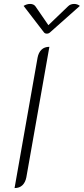

<svg xmlns="http://www.w3.org/2000/svg" viewBox="-20 -947 426 976"><path d="M171 -654Q176 -680 191 -694.5Q206 -709 231 -709L114 -46Q109 -20 94 -5.5Q79 9 54 9ZM326 -915Q338 -927 357 -927Q373 -927 386 -917L235 -783Q228 -776 218 -776Q208 -776 203 -783L100 -917Q116 -927 133 -927Q151 -927 160 -915L226 -819Z"/></svg>

Font: K2D Thin
Style: Italic
Weight: 100
Italic angle: -10°
Designer: Katatrad Aksorn Co.,Ltd.
Foundry: Cadson Demak Co.,Ltd.
Version: Version 1.000; ttfautohint (v1.6)